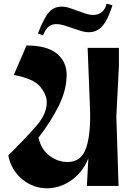

<svg xmlns="http://www.w3.org/2000/svg" viewBox="-20 -1010 725 1043"><path d="M25 -166Q116 -256 175 -323Q234 -390 234 -453Q234 -497 197.5 -540Q161 -583 55 -603L124 -763Q234 -763 288 -719.5Q342 -676 342 -603Q342 -521 299 -435Q256 -349 189 -262Q205 -196 250 -163Q295 -130 347 -130Q422 -130 448 -206.5Q474 -283 469 -420L456 -750H626V-651L612 -378L624 0H452L460 -150Q443 -107 416.5 -76Q390 -45 359.5 -25Q329 -5 296.5 4Q264 13 236 13Q161 13 101 -36Q41 -85 25 -166ZM488 -929Q513 -929 532.5 -944Q552 -959 559 -990L591 -981Q565 -900 535.5 -867.5Q506 -835 463 -835Q442 -835 419.5 -842Q397 -849 374 -857Q351 -865 328.5 -872Q306 -879 285 -879Q263 -879 245.5 -866.5Q228 -854 214 -818L186 -828Q219 -914 246.5 -944Q274 -974 314 -974Q335 -974 357 -967Q379 -960 401 -951.5Q423 -943 445 -936Q467 -929 488 -929Z"/></svg>

Font: Trickster
Style: Regular
Weight: 400
Designer: Jean-Baptiste Morizot
Foundry: Jean-Baptiste Morizot
Version: Version 2.000;PS 2.0;hotconv 1.0.88;makeotf.lib2.5.647800